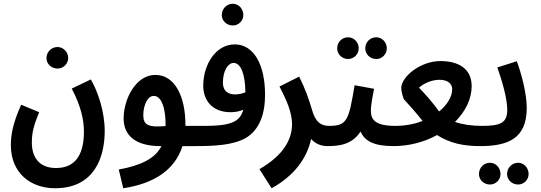

<svg xmlns="http://www.w3.org/2000/svg" viewBox="-20 -775 2886 1025"><path d="M287 -409C318 -409 344 -434 344 -465C344 -497 318 -524 287 -524C254 -524 228 -497 228 -465C228 -434 254 -409 287 -409ZM38 0C38 151 146 230 274 230C488 230 539 58 539 -75C539 -178 504 -283 465 -351L363 -302C413 -207 428 -133 428 -73C428 31 396 122 279 122C195 122 150 71 150 -14C150 -67 160 -105 189 -176L93 -216C46 -112 38 -49 38 0Z M638 230C798 206 913 135 954 5H1022C1062 5 1085 -13 1085 -51C1085 -83 1064 -103 1031 -103H970C971 -261 913 -375 810 -375C707 -376 640 -249 640 -142C640 -51 705 5 836 5H842C809 70 735 108 614 130ZM745 -160C745 -210 766 -263 801 -263C842 -263 865 -198 864 -102C771 -94 745 -108 745 -160Z M1223 -639C1254 -639 1279 -664 1279 -695C1279 -728 1254 -755 1223 -755C1190 -755 1164 -728 1164 -695C1164 -664 1190 -639 1223 -639ZM1021 5C1126 5 1226 0 1293 -39C1365 -82 1395 -166 1395 -269C1395 -428 1336 -538 1233 -538C1131 -538 1065 -429 1065 -318C1065 -237 1115 -176 1211 -176C1234 -176 1258 -180 1279 -189C1270 -157 1252 -135 1224 -123C1177 -101 1093 -103 1030 -103ZM1170 -333C1170 -397 1197 -439 1227 -439C1267 -439 1289 -376 1290 -282C1272 -275 1253 -271 1235 -271C1200 -271 1170 -287 1170 -333Z M1430 230C1551 163 1618 71 1641 -33C1662 -9 1692 5 1728 5C1771 5 1791 -18 1791 -51C1791 -80 1773 -103 1738 -103C1693 -103 1663 -123 1644 -194C1630 -242 1609 -303 1577 -366L1472 -313C1513 -235 1539 -172 1539 -112C1539 -34 1497 52 1365 128Z M1989 -460C2020 -460 2045 -486 2045 -517C2045 -549 2020 -576 1989 -576C1955 -576 1930 -549 1930 -517C1930 -486 1955 -460 1989 -460ZM1838 -460C1870 -460 1895 -486 1895 -517C1895 -549 1870 -576 1838 -576C1805 -576 1780 -549 1780 -517C1780 -486 1805 -460 1838 -460ZM1727 5C1797 5 1860 -5 1905 -73C1927 -21 1978 5 2081 5C2124 5 2144 -18 2144 -51C2144 -80 2127 -103 2091 -103C1984 -103 1960 -135 1960 -184C1960 -219 1971 -268 1977 -301L1873 -320C1842 -132 1833 -103 1737 -103Z M2080 5C2165 5 2246 -17 2313 -54C2383 -10 2454 5 2544 5C2583 5 2607 -15 2607 -50C2607 -82 2588 -103 2554 -103C2499 -103 2450 -110 2409 -124C2464 -179 2498 -246 2498 -315C2498 -412 2423 -449 2331 -449C2225 -449 2122 -366 2122 -304C2122 -290 2132 -249 2138 -243C2167 -212 2199 -176 2236 -129C2194 -113 2144 -103 2090 -103ZM2217 -307C2246 -333 2289 -349 2326 -349C2361 -349 2394 -335 2394 -299C2394 -260 2369 -216 2324 -180C2291 -227 2254 -268 2217 -307Z M2543 5C2690 5 2792 -34 2792 -198C2792 -276 2764 -381 2739 -448L2635 -415C2661 -342 2688 -248 2688 -189C2688 -118 2651 -103 2553 -103ZM2746 210C2777 210 2802 185 2802 154C2802 121 2777 94 2746 94C2713 94 2687 121 2687 154C2687 185 2713 210 2746 210ZM2596 210C2627 210 2652 185 2652 154C2652 121 2627 94 2596 94C2562 94 2537 121 2537 154C2537 185 2562 210 2596 210Z"/></svg>

Font: Noto Sans Arabic UI XCn SmBd
Style: Regular
Weight: 600
Width: 2
Designer: Monotype Design Team, Nadine Chahine and Nizar Qandah
Foundry: Monotype Imaging Inc.
Version: Version 2.010